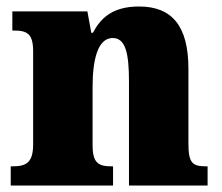

<svg xmlns="http://www.w3.org/2000/svg" viewBox="-20 -571 682 591"><path d="M13 0H328V-59H324C283 -59 265 -69 265 -124V-303C265 -382 279 -454 327 -454C367 -454 377 -405 377 -320V0H619V-59H615C573 -59 560 -68 560 -129V-359C560 -493 508 -551 408 -551C325 -551 289 -514 266 -470H261L249 -536H18V-477H22C63 -477 82 -468 82 -413V-127C82 -68 59 -59 17 -59H13Z"/></svg>

Font: Noto Serif Georgian SemiCondensed Black
Style: Regular
Weight: 900
Width: 4
Designer: Monotype Design Team, Akaki Razmadze
Foundry: Google LLC
Version: Version 2.003